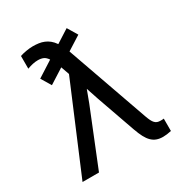

<svg xmlns="http://www.w3.org/2000/svg" viewBox="-166 -814 882 938"><g transform="rotate(-30 275.0 -345.0)"><path d="M105.5 -540.5 139.2 -484.4 222.2 -537.1 238.8 -490.2 32.2 0H125L252 -314.9L277.8 -383.8L300.8 -314.9L377.9 -96.2C384.4 -78 391.1 -62.3 397.9 -49.3C404.8 -36.3 412.4 -25.7 420.7 -17.6C429 -9.4 438.2 -3.5 448.5 0.2C458.7 4 470.5 5.9 483.9 5.9C497.6 5.9 513.2 3.9 530.8 0V-69.8C527.2 -69.2 523.9 -68.8 521 -68.8H512.2C505.4 -68.8 499.4 -69.7 494.4 -71.5C489.3 -73.3 484.8 -76.3 480.7 -80.6C476.6 -84.8 472.8 -90.5 469.2 -97.7C465.7 -104.8 461.9 -113.9 458 -125L295.9 -584L374.5 -633.8L340.8 -689.9L266.6 -642.6C259.1 -653.6 251.1 -662.6 242.7 -669.4C234.2 -676.3 225.3 -681.6 215.8 -685.5C206.4 -689.5 196.4 -692.1 185.8 -693.6C175.2 -695.1 164.1 -695.8 152.3 -695.8C141.9 -695.8 129.9 -694.7 116.2 -692.4C102.5 -690.1 90.3 -687.2 79.6 -683.6V-611.8C102.1 -620.3 122.2 -624.5 140.1 -624.5C151.9 -624.5 161.9 -622.7 170.4 -619.1C178.9 -615.6 186.8 -608.2 194.3 -597.2Z"/></g></svg>

Font: CodeNewRoman Nerd Font Mono
Style: Regular
Weight: 400
Monospace: yes
Designer: Sam Radian
Foundry: Code New Roman
Version: Version 2.00 November 29, 2014;Nerd Fonts 3.2.1